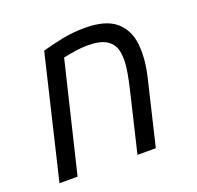

<svg xmlns="http://www.w3.org/2000/svg" viewBox="-99 -633 756 738"><g transform="rotate(-20 279.0 -264.0)"><path d="M24 0 143 -499Q181 -510 226 -519Q271 -528 318 -528Q404 -528 445 -493Q486 -458 492.5 -397.5Q499 -337 480 -260L418 0H343L399 -235Q411 -283 417 -324.5Q423 -366 416.5 -396.5Q410 -427 384 -444Q358 -461 306 -461Q281 -461 255.5 -457Q230 -453 206 -448L98 0Z"/></g></svg>

Font: Ubuntu Sans
Style: Italic
Weight: 400
Italic angle: -13.5°
Designer: Dalton Maag Ltd
Foundry: Dalton Maag Ltd
Version: Version 1.006